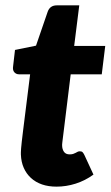

<svg xmlns="http://www.w3.org/2000/svg" viewBox="-20 -689 416 717"><path d="M58 -112Q58 -115.5 58 -120.5Q58 -125.5 58.8 -134.8Q59.5 -144 61.2 -159.2Q63 -174.5 66 -199.5L92.5 -411.5H51Q40.5 -411.5 33.5 -419.2Q26.5 -427 29 -442L36 -502.5L114.5 -518.5L158 -645Q166.5 -669 192 -669H276L257 -517.5H373L360 -411.5H244L219 -208Q216.5 -187.5 215 -175.8Q213.5 -164 212.8 -157.8Q212 -151.5 212 -149.2Q212 -147 212 -146.5Q212 -132 218.8 -122.2Q225.5 -112.5 240 -112.5Q248 -112.5 253.2 -114.2Q258.5 -116 262.5 -118.2Q266.5 -120.5 270 -122.2Q273.5 -124 278 -124Q285 -124 288.2 -120.8Q291.5 -117.5 295 -110.5L329 -37Q298 -14.5 262.5 -3.2Q227 8 191 8Q161 8 137 -0.2Q113 -8.5 95.8 -24.2Q78.5 -40 68.8 -62Q59 -84 58 -112Z"/></svg>

Font: Lato ExtraBold
Style: Italic
Weight: 800
Italic angle: -7°
Designer: Lukasz Dziedzic with Adam Twardoch and Botio Nikoltchev
Foundry: tyPoland Lukasz Dziedzic
Version: Version 2.015; 2015-08-06; http://www.latofonts.com/